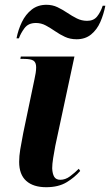

<svg xmlns="http://www.w3.org/2000/svg" viewBox="-20 -772 460 802"><path d="M173 10Q119 10 89.5 -16.5Q60 -43 60 -96Q60 -120 64.5 -147.5Q69 -175 77 -216L124 -441Q127 -454 129 -467Q131 -480 131 -491Q131 -511 120 -518.5Q109 -526 80 -526H65L67 -536H291L211 -163Q206 -137 202 -111.5Q198 -86 198 -69Q199 -46 206.5 -33.5Q214 -21 232 -21Q253 -21 272.5 -35.5Q292 -50 309 -67L315 -58Q292 -31 258 -10.5Q224 10 173 10ZM300 -608Q273 -608 251.5 -618Q230 -628 210.5 -641.5Q191 -655 171.5 -665.5Q152 -676 130 -676Q98 -676 82 -654Q66 -632 59 -612H49Q56 -648 71.5 -680Q87 -712 112.5 -732Q138 -752 174 -752Q199 -752 220 -742Q241 -732 261 -718.5Q281 -705 301 -695Q321 -685 344 -685Q371 -685 385.5 -703Q400 -721 409 -748H420Q413 -712 399 -680Q385 -648 360.5 -628Q336 -608 300 -608Z"/></svg>

Font: Noto Serif Display SemiCondensed
Style: Bold Italic
Weight: 700
Width: 4
Italic angle: -12°
Designer: Monotype Design Team
Foundry: Monotype Imaging Inc.
Version: Version 2.009